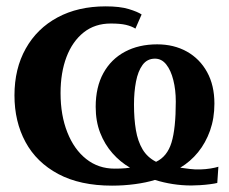

<svg xmlns="http://www.w3.org/2000/svg" viewBox="-20 -573 721 604"><path d="M332.5 11Q232 11 163.5 -25.5Q95 -62 60.2 -126.2Q25.5 -190.5 25.5 -273Q25.5 -357 61 -420.2Q96.5 -483.5 161 -518.2Q225.5 -553 312.5 -553Q357 -553 385 -544.5Q413 -536 425.5 -527.5L406 -483Q394 -490.5 376.2 -494.8Q358.5 -499 328.5 -499Q278.5 -499 243.2 -471Q208 -443 189.2 -393.8Q170.5 -344.5 170.5 -280Q170.5 -210.5 191.8 -156.8Q213 -103 251.2 -72.8Q289.5 -42.5 340.5 -42.5Q350.5 -42.5 359 -42.8Q367.5 -43 375 -43.8Q382.5 -44.5 389 -45.5Q358 -63.5 333.8 -91Q309.5 -118.5 295.2 -155Q281 -191.5 281 -237Q281 -299 305.2 -343Q329.5 -387 373 -410.2Q416.5 -433.5 474.5 -433.5Q527 -433.5 567.8 -410.8Q608.5 -388 631.5 -346.2Q654.5 -304.5 654.5 -247Q654.5 -201 640.8 -162.2Q627 -123.5 603 -94Q579 -64.5 547 -45.5Q561 -43.5 577 -41.5Q593 -39.5 610.5 -40Q627 -40.5 642.5 -43Q658 -45.5 667 -48.5L663.5 2.5Q656 4.5 640.8 6.5Q625.5 8.5 609.5 9.5Q593.5 10.5 582 10.5Q552.5 10.5 523.5 6Q494.5 1.5 467.5 -7Q440 1.5 404.8 6.2Q369.5 11 332.5 11ZM471 -64Q506 -80.5 519.5 -124.5Q533 -168.5 533 -253.5Q533 -290.5 525.2 -321.2Q517.5 -352 503 -370.2Q488.5 -388.5 467.5 -388.5Q443 -388.5 428.5 -368.8Q414 -349 407.8 -316.2Q401.5 -283.5 401.5 -244Q401.5 -199 407.5 -163.8Q413.5 -128.5 428.5 -103.2Q443.5 -78 471 -64Z"/></svg>

Font: Merriweather 60pt
Style: Bold
Weight: 700
Version: Version 2.100